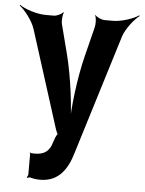

<svg xmlns="http://www.w3.org/2000/svg" viewBox="-94 -607 651 864"><g transform="rotate(5 231.0 -175.0)"><path d="M65 100V194C65 199 61 205 59 206L61 210C64 208 71 206 75 207C89 211 103 213 120 213C205 213 243 151 264 79L431 -462C443 -498 479 -543 502 -560L500 -563C476 -546 422 -528 384 -528H346C333 -528 310 -538 304 -547L302 -545C308 -536 309 -507 305 -492L272 -360C246 -258 230 -120 230 -40H234C234 -120 217 -258 191 -360L157 -492C153 -507 155 -536 161 -545L158 -547C152 -538 130 -528 117 -528H79C40 -528 -14 -546 -38 -563L-40 -560C-17 -543 19 -498 31 -461L172 -17C173 -13 180 3 183 3V-1C180 -1 173 14 171 18L163 41C152 80 129 98 85 98C80 98 73 97 67 97C66 97 66 95 66 94L62 96C63 97 65 99 65 100Z"/></g></svg>

Font: Asimov
Style: EdgeNar
Weight: 500
Designer: Google
Version: Version 2.000980: 2014